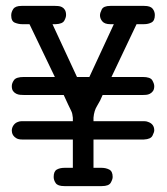

<svg xmlns="http://www.w3.org/2000/svg" viewBox="-20 -631 565 651"><path d="M18 -579Q18 -590 25 -600.5Q32 -611 53 -611H167Q171 -611 177.5 -610.5Q184 -610 190 -607Q196 -604 200 -597.5Q204 -591 204 -580Q204 -572 198 -561Q192 -550 169 -549H158L241 -370H283L366 -549H354Q335 -549 327 -558.5Q319 -568 319 -579Q319 -587 325 -599Q331 -611 354 -611H469Q490 -611 497.5 -601.5Q505 -592 505 -580Q505 -561 494 -555Q483 -549 468 -549H443L358 -370H464Q490 -370 496.5 -358.5Q503 -347 503 -339Q503 -328 498.5 -322Q494 -316 488 -313Q482 -310 476 -309.5Q470 -309 466 -309H328Q320 -289 309.5 -272.5Q299 -256 297 -232V-220H459Q464 -220 470 -220Q476 -220 481 -218Q503 -211 503 -189Q503 -183 497 -171Q491 -159 468 -158H297V-62H324Q339 -62 350.5 -56Q362 -50 362 -31Q362 -23 355.5 -11.5Q349 0 325 0H198Q176 0 169 -10Q162 -20 162 -31Q162 -50 172.5 -56Q183 -62 199 -62H227V-158H55Q43 -158 36 -162Q29 -166 25.5 -171Q22 -176 21 -180.5Q20 -185 20 -188Q20 -198 26 -206.5Q32 -215 42 -218Q47 -220 52.5 -220Q58 -220 64 -220H227V-232Q226 -240 225 -245Q224 -250 220.5 -257Q217 -264 211.5 -275.5Q206 -287 196 -309H60Q55 -309 48.5 -309.5Q42 -310 35.5 -313Q29 -316 24.5 -322Q20 -328 20 -339Q20 -349 27.5 -359.5Q35 -370 61 -370H166L80 -549H55Q43 -549 30.5 -554Q18 -559 18 -579Z"/></svg>

Font: CMU Typewriter Custom
Style: Regular
Weight: 500
Monospace: yes
Version: Version 0.7.0